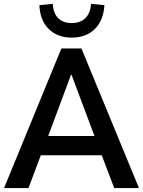

<svg xmlns="http://www.w3.org/2000/svg" viewBox="-20 -950 722 970"><path d="M0.5 0 290 -705H391.5L682 0H557L481.5 -198.5L531 -165.5H150L198.5 -198.5L124 0ZM339 -573 212.5 -233 191.5 -263H489L468.5 -233L341 -573ZM342 -760Q270.5 -760 226.2 -803.5Q182 -847 179 -924L246.5 -930.5Q249.5 -883 274 -858.2Q298.5 -833.5 342.5 -833.5Q386 -833.5 411.2 -858.2Q436.5 -883 440 -930.5L507.5 -924Q503 -847 459.2 -803.5Q415.5 -760 342 -760Z"/></svg>

Font: Nunito Sans 12pt ExtraLight SemiCondensed
Style: Regular
Weight: 200
Width: 4
Version: Version 3.101;gftools[0.9.27]